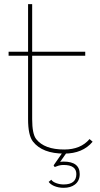

<svg xmlns="http://www.w3.org/2000/svg" viewBox="-20 -732 477 915"><path d="M21 -466.3V-485.4H113.8V-712.4H133.3V-485.4H386.2V-466.3H133.3V-164.1Q133.3 -93.8 152.3 -69.3Q191.4 -19.5 286.1 -19.5Q364.7 -19.5 406.7 -69.3L421.4 -56.6Q374 0 286.1 0Q182.1 0 137.2 -57.1Q113.8 -86.9 113.8 -164.1V-466.3ZM295.4 -1.5 266.6 39.6Q274.4 38.1 283.2 38.1Q359.9 38.1 359.9 97.7Q359.9 129.9 336.9 147.5Q316.4 163.1 283.2 163.1Q258.8 163.1 237.8 154.3Q220.2 146.5 211.9 134.8L224.6 124.5Q230.5 134.3 247.6 140.6Q265.1 147 283.2 147Q343.8 147 343.8 97.7Q343.8 54.2 283.2 54.2Q265.6 54.2 250.5 60.5L240.7 64L235.4 56.2L275.4 -1.5Z"/></svg>

Font: Fortheenas_01
Style: Regular
Weight: 100
Designer: Situjuh Nazara
Version: Version 1.10 September 8, 2014